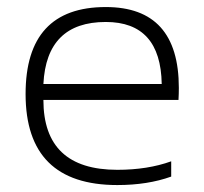

<svg xmlns="http://www.w3.org/2000/svg" viewBox="-20 -533 589 553"><path d="M284.7 -512.7Q495.1 -512.7 495.1 -279.8Q495.1 -263.2 494.1 -245.1H105Q105 -43.9 317.9 -43.9Q405.3 -43.9 473.1 -68.4V-24.4Q405.3 0 317.9 0Q53.7 0 53.7 -262.2Q53.7 -512.7 284.7 -512.7ZM105 -291H445.8Q442.9 -469.7 284.7 -469.7Q113.8 -469.7 105 -291Z"/></svg>

Font: Sansation Light
Style: Light
Weight: 300
Designer: Bernd Montag
Version: Version 1.301